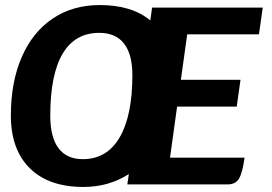

<svg xmlns="http://www.w3.org/2000/svg" viewBox="-20 -730 1075 760"><path d="M721 -594 696 -414H932L917 -308H681L653 -106H948Q940 -46 926 -23Q912 0 881 0H484L490 -41Q411 10 310 10Q173 10 98 -64Q23 -138 23 -273Q23 -405 66 -504Q109 -603 188.5 -656.5Q268 -710 375 -710Q502 -710 575 -649L582 -700H1020L1005 -594ZM504 -433Q504 -515 471 -557.5Q438 -600 373 -600Q277 -600 228 -517.5Q179 -435 179 -272Q179 -187 211.5 -143.5Q244 -100 308 -100Q403 -100 453.5 -186Q504 -272 504 -433Z"/></svg>

Font: Krub
Style: Bold Italic
Weight: 700
Italic angle: -8°
Designer: Ekaluck Peanpanawate
Foundry: Cadson Demak Co.,Ltd.
Version: Version 1.000; ttfautohint (v1.6)